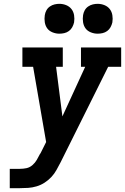

<svg xmlns="http://www.w3.org/2000/svg" viewBox="-20 -983 653 1003"><path d="M31 0V-101H84Q101 -101 118 -104.5Q135 -108 149 -120Q163 -132 172 -147.5Q181 -163 189 -179L190 -180V-181Q190 -181 190.5 -181Q191 -181 191 -181L221 -241L153 -634H97V-735H308V-634H273L306 -375L425 -634H403V-735H613V-634H545L297 -136Q286 -115 275 -95Q264 -75 248 -58Q232 -41 212.5 -28.5Q193 -16 171 -9.5Q149 -3 127.5 -1.5Q106 0 84 0ZM490 -807Q472 -807 454.5 -814Q437 -821 427 -834.5Q417 -848 414 -866.5Q411 -885 414 -904Q416 -917 422.5 -929Q429 -941 440.5 -949Q452 -957 465 -960Q478 -963 490 -963Q509 -963 526 -956Q543 -949 553.5 -935.5Q564 -922 567 -903.5Q570 -885 567 -866Q564 -853 557.5 -841Q551 -829 540 -821Q529 -813 516 -810Q503 -807 490 -807ZM290 -807Q272 -807 254.5 -814Q237 -821 227 -834.5Q217 -848 214 -866.5Q211 -885 214 -904Q216 -917 222.5 -929Q229 -941 240.5 -949Q252 -957 265 -960Q278 -963 290 -963Q309 -963 326 -956Q343 -949 353.5 -935.5Q364 -922 367 -903.5Q370 -885 367 -866Q364 -853 357.5 -841Q351 -829 340 -821Q329 -813 316 -810Q303 -807 290 -807Z"/></svg>

Font: Iosevka Slab Extended Oblique
Style: Bold
Weight: 700
Width: 7
Italic angle: -9°
Monospace: yes
Designer: Belleve Invis
Foundry: Belleve Invis
Version: Version 11.1.1; ttfautohint (v1.8.3)